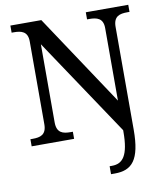

<svg xmlns="http://www.w3.org/2000/svg" viewBox="-100 -796 963 1118"><g transform="rotate(-10 381.5 -237.0)"><path d="M465 240H488C589 240 640 187 640 8V-600C640 -663 677 -672 722 -672H735V-714H484V-672H497C541 -672 579 -663 579 -604V-175L221 -714H38V-672H51C95 -672 133 -663 133 -604V-114C133 -51 96 -42 51 -42H38V0H289V-42H276C231 -42 194 -51 194 -114V-576L579 0V9C579 150 543 193 479 193H465Z"/></g></svg>

Font: Noto Serif Devanagari
Style: Regular
Weight: 400
Designer: Universal Thirst, Indian Type Foundry and the Monotype Design Team
Foundry: Monotype Imaging Inc.
Version: Version 2.004